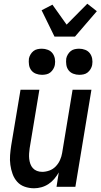

<svg xmlns="http://www.w3.org/2000/svg" viewBox="-20 -1001 540 1029"><path d="M163 8Q136 8 112 -0.5Q88 -9 72 -27Q56 -45 47.5 -68.5Q39 -92 35.5 -117.5Q32 -143 34 -169Q36 -195 40 -221L90 -520H191L139 -207Q137 -193 136 -178.5Q135 -164 136.5 -150Q138 -136 142.5 -123Q147 -110 156 -100Q165 -90 178 -85Q191 -80 206 -80Q225 -80 244.5 -87Q264 -94 278.5 -109Q293 -124 301.5 -143Q310 -162 313 -181L369 -520H470L384 0H283L295 -77Q285 -59 271 -42.5Q257 -26 239.5 -14.5Q222 -3 202 2.5Q182 8 163 8ZM405 -600Q388 -600 372.5 -606Q357 -612 347.5 -624.5Q338 -637 335.5 -653.5Q333 -670 335 -687Q337 -698 343.5 -709Q350 -720 359.5 -727.5Q369 -735 381 -737.5Q393 -740 404 -740Q421 -740 436.5 -734Q452 -728 461.5 -715.5Q471 -703 474 -686.5Q477 -670 474 -653Q472 -642 465.5 -631Q459 -620 449.5 -612.5Q440 -605 428 -602.5Q416 -600 405 -600ZM205 -600Q188 -600 172.5 -606Q157 -612 147.5 -624.5Q138 -637 135.5 -653.5Q133 -670 135 -687Q137 -698 143.5 -709Q150 -720 159.5 -727.5Q169 -735 181 -737.5Q193 -740 204 -740Q221 -740 236.5 -734Q252 -728 261.5 -715.5Q271 -703 274 -686.5Q277 -670 274 -653Q272 -642 265.5 -631Q259 -620 249.5 -612.5Q240 -605 228 -602.5Q216 -600 205 -600ZM272 -805 203 -946 261 -976 337 -869 448 -981 499 -941 382 -805Z"/></svg>

Font: Iosevka Term Curly SmBd Obl
Style: Regular
Weight: 600
Italic angle: -9°
Designer: Belleve Invis
Foundry: Belleve Invis
Version: Version 32.3.0